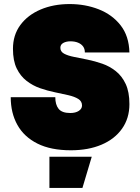

<svg xmlns="http://www.w3.org/2000/svg" viewBox="-20 -730 690 948"><path d="M330 12Q231 12 165 -21Q99 -54 66 -113Q33 -172 33 -250H253Q253 -213 269.5 -192.5Q286 -172 327 -172Q353 -172 369 -182.5Q385 -193 385 -209Q385 -230 366.5 -241.5Q348 -253 317.5 -260Q287 -267 250.5 -274.5Q214 -282 178 -294.5Q142 -307 111.5 -330.5Q81 -354 62.5 -392Q44 -430 44 -489Q44 -557 80.5 -606.5Q117 -656 180.5 -683Q244 -710 324 -710Q401 -710 467.5 -684Q534 -658 575.5 -605Q617 -552 619 -471H399Q399 -489 390 -501Q381 -513 365 -519.5Q349 -526 328 -526Q307 -526 292.5 -518Q278 -510 278 -494Q278 -475 296.5 -465Q315 -455 345.5 -449Q376 -443 412.5 -435.5Q449 -428 485 -415.5Q521 -403 551.5 -379Q582 -355 600.5 -315.5Q619 -276 619 -216Q619 -146 582.5 -94.5Q546 -43 481 -15.5Q416 12 330 12ZM224 198V44H433L387 198Z"/></svg>

Font: Azeret Mono Thin Black
Style: Regular
Weight: 900
Version: Version 1.002